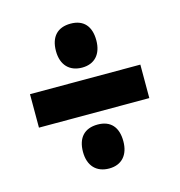

<svg xmlns="http://www.w3.org/2000/svg" viewBox="-89 -716 679 726"><g transform="rotate(-15 250.0 -352.5)"><path d="M251 -464C300 -464 329 -496 329 -550C329 -605 302 -636 251 -636C199 -636 171 -605 171 -550C171 -495 202 -464 251 -464ZM34 -287H466V-418H34ZM251 -69C300 -69 329 -101 329 -155C329 -210 302 -241 251 -241C199 -241 171 -210 171 -155C171 -100 202 -69 251 -69Z"/></g></svg>

Font: Noto Sans Arabic UI XCn Bk
Style: Regular
Weight: 900
Width: 2
Designer: Monotype Design Team, Nadine Chahine and Nizar Qandah
Foundry: Monotype Imaging Inc.
Version: Version 2.010